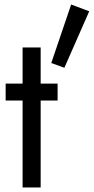

<svg xmlns="http://www.w3.org/2000/svg" viewBox="-20 -830 415 850"><path d="M375 -780 265 -530 207 -551 295 -810ZM235 -460V-385H160V0H80V-385H5V-460H80V-620H160V-460Z"/></svg>

Font: Venryn Sans
Style: Regular
Weight: 400
Designer: Owen Earl, indestructible type* (font) & Cristiano Sobral (main changes)
Version: Version 3.600; ttfautohint (v1.8.3)